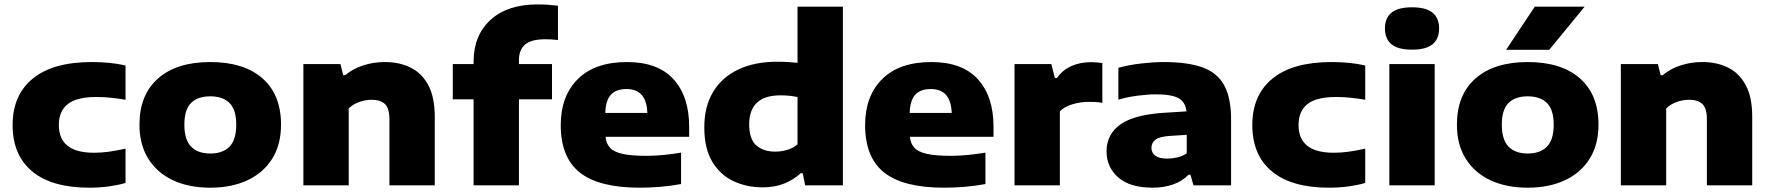

<svg xmlns="http://www.w3.org/2000/svg" viewBox="-20 -838 8000 868"><path d="M383.5 10.5Q214.5 10.5 125.8 -63Q37 -136.5 37 -272.5Q37 -408.5 128.5 -483Q220 -557.5 395 -557.5Q480.5 -557.5 547.5 -542V-387Q512 -393 481.2 -396.2Q450.5 -399.5 416 -399.5Q326 -399.5 286 -367.2Q246 -335 246 -273Q246 -147.5 404.5 -147.5Q438 -147.5 469.8 -151.8Q501.5 -156 547.5 -166V-11Q516 -1.5 474 4.5Q432 10.5 383.5 10.5Z M930.5 10.5Q834 10.5 762.2 -23Q690.5 -56.5 650.5 -120.2Q610.5 -184 610.5 -274.5Q610.5 -409.5 694.8 -483.5Q779 -557.5 930.5 -557.5Q1082.5 -557.5 1166.5 -483.8Q1250.5 -410 1250.5 -274.5Q1250.5 -184.5 1210.8 -120.8Q1171 -57 1099 -23.2Q1027 10.5 930.5 10.5ZM930.5 -144Q987 -144 1017.5 -175Q1048 -206 1048 -274Q1048 -342.5 1017.5 -372.5Q987 -402.5 930.5 -402.5Q874 -402.5 843.8 -372.5Q813.5 -342.5 813.5 -274.5Q813.5 -206.5 843.8 -175.2Q874 -144 930.5 -144Z M1351.5 0V-548.5H1519L1531.5 -498H1540.5Q1574 -526.5 1620.8 -542Q1667.5 -557.5 1720.5 -557.5Q1786 -557.5 1836.8 -532.2Q1887.5 -507 1916.5 -452.5Q1945.5 -398 1945.5 -310.5V0H1740.5V-299Q1740.5 -349 1720 -368Q1699.5 -387 1660.5 -387Q1631.5 -387 1603.5 -376.8Q1575.5 -366.5 1556.5 -347.5V0Z M2121 0V-389H2027V-548.5H2121V-559Q2121 -678 2197.5 -748Q2274 -818 2409.5 -818Q2437.5 -818 2458.2 -816.5Q2479 -815 2502.5 -812V-657Q2487 -659 2473 -659.8Q2459 -660.5 2444 -660.5Q2382.5 -660.5 2354.2 -636.8Q2326 -613 2326 -565.5V-548.5H2475.5V-389H2326V0Z M2872 10.5Q2687.5 10.5 2601.2 -58Q2515 -126.5 2515 -272.5Q2515 -403.5 2592.2 -480.5Q2669.5 -557.5 2815 -557.5Q2954 -557.5 3024.8 -479.8Q3095.5 -402 3095.5 -265.5V-219.5H2717.5Q2720.5 -188.5 2738 -169.8Q2755.5 -151 2795 -142.2Q2834.5 -133.5 2904 -133.5Q2939 -133.5 2980 -137.5Q3021 -141.5 3059 -148V-6Q3007.5 3.5 2960.8 7Q2914 10.5 2872 10.5ZM2812 -435.5Q2765 -435.5 2741.5 -409.5Q2718 -383.5 2716.5 -327.5H2906.5Q2903 -435.5 2812 -435.5Z M3428 9Q3356 9 3296 -19Q3236 -47 3200 -107Q3164 -167 3164 -262.5Q3164 -356.5 3204 -422.8Q3244 -489 3318 -524Q3392 -559 3494.5 -559Q3519 -559 3542.5 -557.5Q3566 -556 3585.5 -554V-808H3790.5V0H3620L3609 -55H3600Q3569 -26 3525.8 -8.5Q3482.5 9 3428 9ZM3484.5 -152.5Q3511 -152.5 3538 -160.2Q3565 -168 3585.5 -185.5V-399.5Q3570.5 -402.5 3550.5 -404.8Q3530.5 -407 3509 -407Q3367 -407 3367 -276Q3367 -209 3399 -180.8Q3431 -152.5 3484.5 -152.5Z M4248 10.5Q4063.5 10.5 3977.2 -58Q3891 -126.5 3891 -272.5Q3891 -403.5 3968.2 -480.5Q4045.5 -557.5 4191 -557.5Q4330 -557.5 4400.8 -479.8Q4471.5 -402 4471.5 -265.5V-219.5H4093.5Q4096.5 -188.5 4114 -169.8Q4131.5 -151 4171 -142.2Q4210.5 -133.5 4280 -133.5Q4315 -133.5 4356 -137.5Q4397 -141.5 4435 -148V-6Q4383.5 3.5 4336.8 7Q4290 10.5 4248 10.5ZM4188 -435.5Q4141 -435.5 4117.5 -409.5Q4094 -383.5 4092.5 -327.5H4282.5Q4279 -435.5 4188 -435.5Z M4566.5 0V-548.5H4733L4749 -485H4758Q4783 -521 4823 -539Q4863 -557 4912.5 -557Q4926.5 -557 4939.8 -555.8Q4953 -554.5 4963.5 -553V-373Q4949 -376 4932 -376.8Q4915 -377.5 4900.5 -377.5Q4866 -377.5 4829.5 -367Q4793 -356.5 4771.5 -335V0Z M5192 10.5Q5087.5 10.5 5035 -36.2Q4982.5 -83 4982.5 -153Q4982.5 -231.5 5046 -276Q5109.5 -320.5 5248.5 -328.5L5344 -334.5Q5339 -377 5307.8 -394.2Q5276.5 -411.5 5205.5 -411.5Q5170 -411.5 5123.5 -405.5Q5077 -399.5 5036 -387.5V-531.5Q5085 -545 5140.5 -551.2Q5196 -557.5 5241.5 -557.5Q5348.5 -557.5 5415.8 -533.5Q5483 -509.5 5514.2 -452.8Q5545.5 -396 5545.5 -298V0H5375.5L5362 -48H5353Q5323.5 -17.5 5281.5 -3.5Q5239.5 10.5 5192 10.5ZM5185.5 -169.5Q5185.5 -147.5 5203 -134.2Q5220.5 -121 5257.5 -121Q5279 -121 5302 -126.2Q5325 -131.5 5345 -144.5V-228.5L5268 -223.5Q5222 -220.5 5203.8 -206.5Q5185.5 -192.5 5185.5 -169.5Z M5988 10.5Q5819 10.5 5730.2 -63Q5641.5 -136.5 5641.5 -272.5Q5641.5 -408.5 5733 -483Q5824.5 -557.5 5999.5 -557.5Q6085 -557.5 6152 -542V-387Q6116.5 -393 6085.8 -396.2Q6055 -399.5 6020.5 -399.5Q5930.5 -399.5 5890.5 -367.2Q5850.5 -335 5850.5 -273Q5850.5 -147.5 6009 -147.5Q6042.5 -147.5 6074.2 -151.8Q6106 -156 6152 -166V-11Q6120.5 -1.5 6078.5 4.5Q6036.5 10.5 5988 10.5Z M6261 0V-548.5H6466V0ZM6363.5 -613.5Q6300 -613.5 6270.5 -638Q6241 -662.5 6241 -709.5Q6241 -756 6270.5 -780.5Q6300 -805 6363.5 -805Q6427 -805 6456.5 -780.5Q6486 -756 6486 -709.5Q6486 -662.5 6456.5 -638Q6427 -613.5 6363.5 -613.5Z M6886.5 10.5Q6790 10.5 6718.2 -23Q6646.5 -56.5 6606.5 -120.2Q6566.5 -184 6566.5 -274.5Q6566.5 -409.5 6650.8 -483.5Q6735 -557.5 6886.5 -557.5Q7038.5 -557.5 7122.5 -483.8Q7206.5 -410 7206.5 -274.5Q7206.5 -184.5 7166.8 -120.8Q7127 -57 7055 -23.2Q6983 10.5 6886.5 10.5ZM6886.5 -144Q6943 -144 6973.5 -175Q7004 -206 7004 -274Q7004 -342.5 6973.5 -372.5Q6943 -402.5 6886.5 -402.5Q6830 -402.5 6799.8 -372.5Q6769.5 -342.5 6769.5 -274.5Q6769.5 -206.5 6799.8 -175.2Q6830 -144 6886.5 -144ZM6789 -613 6918.5 -808H7144L6984 -613Z M7307.5 0V-548.5H7475L7487.5 -498H7496.5Q7530 -526.5 7576.8 -542Q7623.5 -557.5 7676.5 -557.5Q7742 -557.5 7792.8 -532.2Q7843.5 -507 7872.5 -452.5Q7901.5 -398 7901.5 -310.5V0H7696.5V-299Q7696.5 -349 7676 -368Q7655.5 -387 7616.5 -387Q7587.5 -387 7559.5 -376.8Q7531.5 -366.5 7512.5 -347.5V0Z"/></svg>

Font: Encode Sans Exp XBd
Style: Regular
Weight: 800
Width: 7
Designer: Multiple Designers
Foundry: Impallari Type
Version: Version 3.002; ttfautohint (v1.8.3) -l 8 -r 50 -G 200 -x 14 